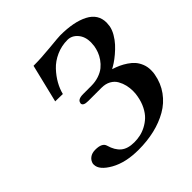

<svg xmlns="http://www.w3.org/2000/svg" viewBox="-180 -796 945 945"><g transform="rotate(-45 292.5 -323.5)"><path d="M378.9 -659.2Q473.6 -659.2 529.3 -630.1Q585 -601.1 585 -542Q585 -534.7 583 -519Q579.1 -497.6 566.2 -475.3Q553.2 -453.1 537.4 -435.8Q521.5 -418.5 502.7 -402.6Q483.9 -386.7 469 -377Q454.1 -367.2 441.9 -360.8Q462.9 -354 480 -346.2Q497.1 -338.4 515.4 -326.2Q533.7 -314 545.9 -299.8Q558.1 -285.6 566.2 -265.6Q574.2 -245.6 574.2 -222.2Q574.2 -204.1 571.8 -193.8Q562.5 -141.6 533.4 -101.6Q504.4 -61.5 461.2 -36.9Q418 -12.2 365.7 0Q313.5 12.2 253.9 12.2Q164.1 12.2 105 -21.2Q45.9 -54.7 45.9 -91.8V-98.1Q49.8 -116.7 64.7 -127.9Q79.6 -139.2 103 -139.2Q150.9 -139.2 158.2 -111.8Q169.9 -70.3 194.8 -49.6Q219.7 -28.8 265.1 -28.8Q285.6 -28.8 305.9 -33Q326.2 -37.1 347.4 -48.1Q368.7 -59.1 386 -75.4Q403.3 -91.8 416.7 -118.2Q430.2 -144.5 436 -178.2Q439 -192.9 439 -211.9Q439 -233.4 434.3 -253.2Q429.7 -272.9 419.2 -291.7Q408.7 -310.5 388.4 -321.8Q368.2 -333 339.8 -333H248Q212.9 -333 212.9 -351.1Q212.9 -353 213.9 -354Q216.8 -375 254.9 -375H311Q339.8 -375 364.3 -383.3Q388.7 -391.6 404.8 -404.8Q420.9 -418 432.9 -435.3Q444.8 -452.6 450.9 -469.2Q457 -485.8 460 -502.9Q461.9 -521.5 461.9 -527.8Q461.9 -567.9 440.2 -593Q418.5 -618.2 388.2 -618.2Q346.7 -618.2 309.8 -601.6Q272.9 -585 248 -558.3Q223.1 -531.7 207 -502.9Q190.9 -474.1 184.1 -445.8L131.8 -446.8L180.2 -646Q233.4 -646 299.8 -652.6Q366.2 -659.2 378.9 -659.2Z"/></g></svg>

Font: Linux Libertine
Style: Bold Italic
Weight: 700
Italic angle: -11.5°
Designer: Philipp H. Poll
Foundry: Philipp H. Poll
Version: Version 4.0.5